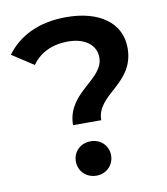

<svg xmlns="http://www.w3.org/2000/svg" viewBox="-81 -778 743 853"><g transform="rotate(-10 290.5 -351.5)"><path d="M222 -232H349C349 -350 520 -365 520 -528C520 -643 422 -710 275 -710C150 -710 60 -664 4 -588L101 -525C136 -574 190 -602 264 -602C341 -602 389 -564 389 -508C389 -410 230 -381 222 -242ZM286 7C332 7 365 -28 365 -71C365 -114 332 -148 286 -148C239 -148 206 -114 206 -71C206 -28 239 7 286 7Z"/></g></svg>

Font: Talent
Style: Bold
Weight: 600
Designer: Mike Powis
Version: Version 1.001;hotconv 1.0.109;makeotfexe 2.5.65596